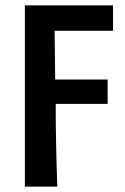

<svg xmlns="http://www.w3.org/2000/svg" viewBox="-20 -512 464 710"><path d="M72 178H192C188 67 186 -24 186 -128H378V-218H184L182 -398H398V-492H72Z"/></svg>

Font: Source Sans Pro Semibold
Style: Regular
Weight: 600
Designer: Paul D. Hunt
Foundry: Adobe Systems Incorporated
Version: Version 3.006;hotconv 1.0.111;makeotfexe 2.5.65597